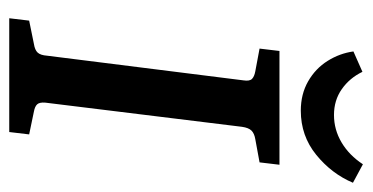

<svg xmlns="http://www.w3.org/2000/svg" viewBox="-210 -576 786 405"><g transform="rotate(90 182.5 -373.0)"><path d="M18 0 23 -42 72 -52Q85 -54 90.5 -60Q96 -66 97 -80L149 -494Q151 -507 146 -512Q141 -517 130 -519L82 -528L87 -570H327L322 -528L273 -519Q261 -517 255 -511Q249 -505 247 -491L196 -76Q195 -64 199.5 -59Q204 -54 215 -52L263 -42L258 0ZM213 -615Q178 -615 151 -630.5Q124 -646 108 -671.5Q92 -697 88 -726L131 -745Q144 -718 167.5 -701.5Q191 -685 222 -685Q253 -685 280 -701Q307 -717 326 -746L365 -725Q346 -680 306 -647.5Q266 -615 213 -615Z"/></g></svg>

Font: Yrsa Medium
Style: Italic
Weight: 500
Italic angle: -7.10001°
Designer: Anna Giedrys (Yrsa+Rasa design), David Brezina (Yrsa art-direction, Rasa art-direction, design)
Foundry: Rosetta Type Foundry
Version: Version 2.004